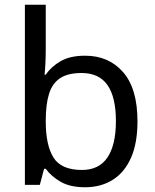

<svg xmlns="http://www.w3.org/2000/svg" viewBox="-20 -780 655 810"><path d="M173 -575Q173 -541 171.5 -511.5Q170 -482 168 -465H173Q196 -499 236 -522Q276 -545 339 -545Q439 -545 499.5 -475.5Q560 -406 560 -268Q560 -176 532.5 -114Q505 -52 455 -21Q405 10 339 10Q276 10 236 -13Q196 -36 173 -68H166L148 0H85V-760H173ZM324 -472Q267 -472 234 -450.5Q201 -429 187 -384.5Q173 -340 173 -271V-267Q173 -168 205.5 -115.5Q238 -63 326 -63Q398 -63 433.5 -116Q469 -169 469 -269Q469 -370 433.5 -421Q398 -472 324 -472Z"/></svg>

Font: lgurmukhi25
Style: Book
Weight: 400
Designer: Jelle Bosma - Monotype Design Team
Foundry: Monotype Imaging Inc.
Version: Version 2.003